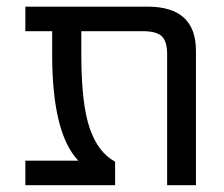

<svg xmlns="http://www.w3.org/2000/svg" viewBox="-20 -544 661 566"><path d="M557.6 2H472.7V-384.8Q472.7 -421.9 457 -437Q441.4 -452.1 400.4 -452.1H219.7V-382.8Q219.7 -239.3 244.1 -167Q268.6 -94.7 319.3 -67.4V2H54.7V-70.3H210.9Q133.8 -151.4 133.8 -382.8V-452.1H54.7V-524.4H415Q557.6 -524.4 557.6 -394.5Z"/></svg>

Font: Gen Shin Gothic Regular
Style: Regular
Weight: 400
Designer: [Source Han Sans]
Ryoko NISHIZUKA  (kana & ideographs); Paul D. Hunt (Latin, Greek & Cyrillic); Wenlong ZHANG  (bopomofo
Version: Version 1.002.20150607